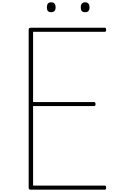

<svg xmlns="http://www.w3.org/2000/svg" viewBox="-20 -1634 1011 1654"><path d="M246 0Q236 0 231.5 -3.5Q227 -7 227 -15V-1380Q227 -1388 232 -1391.5Q237 -1395 247 -1395H884Q889 -1395 891.5 -1391Q894 -1387 894 -1377Q894 -1368 891.5 -1364Q889 -1360 884 -1360H265V-755H791Q796 -755 799.5 -750.5Q803 -746 803 -737Q803 -727 799.5 -723.5Q796 -720 791 -720H265V-35H884Q889 -35 891.5 -31Q894 -27 894 -18Q894 -8 891.5 -4Q889 0 884 0ZM420 -1529Q402 -1529 393 -1538.5Q384 -1548 384 -1570Q384 -1593 393 -1603.5Q402 -1614 421 -1614Q440 -1614 449.5 -1603Q459 -1592 459 -1571Q459 -1549 449 -1539Q439 -1529 420 -1529ZM713 -1529Q694 -1529 685 -1538.5Q676 -1548 676 -1570Q676 -1593 685.5 -1603.5Q695 -1614 713 -1614Q732 -1614 741.5 -1603Q751 -1592 751 -1571Q751 -1548 741.5 -1538.5Q732 -1529 713 -1529Z"/></svg>

Font: Playwrite BE WAL Thin
Style: Regular
Weight: 250
Version: Version 1.002